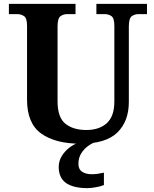

<svg xmlns="http://www.w3.org/2000/svg" viewBox="-20 -734 797 994"><path d="M397 10Q267 10 193.5 -42.5Q120 -95 120 -218V-600Q120 -640 104.5 -650.5Q89 -661 69 -661H26V-714H371V-661H329Q308 -661 293 -650Q278 -639 278 -596V-210Q278 -126 318.5 -93.5Q359 -61 427 -61Q494 -61 533 -96.5Q572 -132 572 -208V-600Q572 -640 557 -650.5Q542 -661 521 -661H479V-714H741V-661H698Q677 -661 662 -650Q647 -639 647 -596V-206Q647 -106 587.5 -48Q528 10 397 10ZM433 240Q360 240 322 213.5Q284 187 284 130Q284 99 301 72Q318 45 345 26Q372 7 402 0H479Q458 6 436.5 21.5Q415 37 400.5 60Q386 83 386 115Q386 142.8 405.5 155.4Q425 168 455 168Q469 168 484.5 166Q500 164 518 160V224Q502 231 475.5 235.5Q449 240 433 240Z"/></svg>

Font: Noto Naskh Arabic UI
Style: Regular
Weight: 400
Designer: Monotype Design Team, David Williams, Mohamad Dakak and Nizar Qandah
Foundry: Monotype Imaging Inc.
Version: Version 2.014